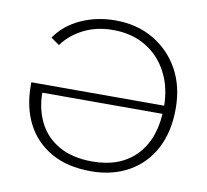

<svg xmlns="http://www.w3.org/2000/svg" viewBox="-71 -671 818 760"><g transform="rotate(10 338.5 -291.5)"><path d="M341 11Q246 11 180.5 -26.5Q115 -64 81.5 -129.5Q48 -195 48 -282V-295H596V-262H98Q98 -197 124.5 -143.5Q151 -90 205 -59Q259 -28 340 -28Q454 -28 518 -97Q582 -166 582 -290Q582 -368 550.5 -428Q519 -488 463 -521.5Q407 -555 332 -555Q265 -555 213 -528.5Q161 -502 130 -459L96 -483Q132 -536 195.5 -565Q259 -594 334 -594Q421 -594 487.5 -555Q554 -516 591.5 -448.5Q629 -381 629 -291Q629 -199 594 -131.5Q559 -64 493.5 -26.5Q428 11 341 11Z"/></g></svg>

Font: Rokkitt SemiBold ExtraLight
Style: Regular
Weight: 250
Version: Version 3.103